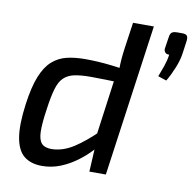

<svg xmlns="http://www.w3.org/2000/svg" viewBox="-80 -780 878 872"><g transform="rotate(10 359.5 -344.0)"><path d="M280 -500Q336 -500 398 -493Q460 -486 507 -475L484 -421Q431 -423 388.5 -424Q346 -425 318 -425Q271 -425 241.5 -418.5Q212 -412 193.5 -394Q175 -376 164.5 -340Q154 -304 146 -245Q136 -178 137 -140.5Q138 -103 152.5 -87Q167 -71 199 -71Q250 -72 299.5 -103.5Q349 -135 413 -198L432 -153Q415 -128 388.5 -99.5Q362 -71 327.5 -45.5Q293 -20 253 -4Q213 12 169 12Q118 12 86.5 -13Q55 -38 45 -96Q35 -154 48 -250Q59 -332 79 -381.5Q99 -431 128 -456.5Q157 -482 194.5 -491Q232 -500 280 -500ZM560 -700 462 0H386L392 -112L383 -120L430 -464L439 -480Q439 -506 441 -530Q443 -554 447 -582L464 -700ZM693 -692Q709 -692 714.5 -685Q720 -678 718 -661L710 -604Q706 -572 690.5 -534Q675 -496 658 -468L619 -481Q628 -504 637.5 -531Q647 -558 651 -586Q638 -585 631.5 -593Q625 -601 627 -612L635 -664Q637 -680 644.5 -686Q652 -692 670 -692Z"/></g></svg>

Font: Exo 2 Medium
Style: Italic
Weight: 500
Italic angle: -8°
Designer: Natanael Gama
Foundry: Natanael Gama
Version: Version 2.010